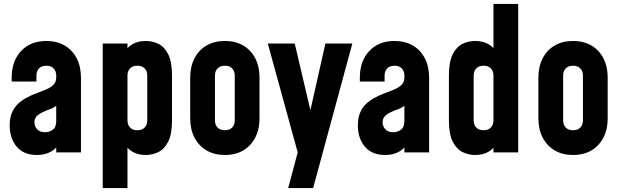

<svg xmlns="http://www.w3.org/2000/svg" viewBox="-20 -770 3133 970"><path d="M167 13Q99.5 13 64.2 -29.2Q29 -71.5 29 -136.5Q29 -174 40 -200Q51 -226 69.2 -243.8Q87.5 -261.5 110 -274Q135.5 -288.5 162.5 -298.2Q189.5 -308 212.5 -317.8Q235.5 -327.5 249.8 -341.5Q264 -355.5 264 -378V-388Q264 -410.5 251 -424.2Q238 -438 214 -438Q190 -438 177 -424.2Q164 -410.5 164 -388V-358H39V-378Q39 -461.5 86.5 -512.2Q134 -563 214 -563Q267.5 -563 306.8 -540Q346 -517 367.5 -475.2Q389 -433.5 389 -378V0H264V-86L286 -58Q270.5 -23.5 239.8 -5.2Q209 13 167 13ZM208 -102Q229 -102 246.5 -114.5Q264 -127 264 -159V-236Q251 -224.5 232 -218.2Q213 -212 193 -202Q173 -192.5 163.5 -180.8Q154 -169 154 -152Q154 -132.5 167.5 -117.2Q181 -102 208 -102Z M499 180V-550H624V-466L602 -495Q618 -527.5 646.5 -545.2Q675 -563 717 -563Q749.5 -563 779.8 -548.8Q810 -534.5 829.5 -496.5Q849 -458.5 849 -388V-162Q849 -91.5 829.5 -53.8Q810 -16 779.8 -1.5Q749.5 13 717 13Q675 13 646.5 -5Q618 -23 602 -55L624 -84V180ZM674 -112Q698 -112 711 -125.8Q724 -139.5 724 -162V-388Q724 -410.5 711 -424.2Q698 -438 674 -438Q650 -438 637 -424.2Q624 -410.5 624 -388V-162Q624 -139.5 637 -125.8Q650 -112 674 -112Z M1116 13Q1062.5 13 1023.2 -10.2Q984 -33.5 962.5 -75Q941 -116.5 941 -172V-378Q941 -433.5 962.5 -475.2Q984 -517 1023.2 -540Q1062.5 -563 1116 -563Q1196.5 -563 1243.8 -512.2Q1291 -461.5 1291 -378V-172Q1291 -89 1243.8 -38Q1196.5 13 1116 13ZM1116 -112Q1140 -112 1153 -125.8Q1166 -139.5 1166 -162V-388Q1166 -410.5 1153 -424.2Q1140 -438 1116 -438Q1092 -438 1079 -424.2Q1066 -410.5 1066 -388V-162Q1066 -139.5 1079 -125.8Q1092 -112 1116 -112Z M1436 180 1484 0 1333 -550H1469L1562 -155H1535L1624 -550H1760L1562 180Z M1926 13Q1858.5 13 1823.2 -29.2Q1788 -71.5 1788 -136.5Q1788 -174 1799 -200Q1810 -226 1828.2 -243.8Q1846.5 -261.5 1869 -274Q1894.5 -288.5 1921.5 -298.2Q1948.5 -308 1971.5 -317.8Q1994.5 -327.5 2008.8 -341.5Q2023 -355.5 2023 -378V-388Q2023 -410.5 2010 -424.2Q1997 -438 1973 -438Q1949 -438 1936 -424.2Q1923 -410.5 1923 -388V-358H1798V-378Q1798 -461.5 1845.5 -512.2Q1893 -563 1973 -563Q2026.5 -563 2065.8 -540Q2105 -517 2126.5 -475.2Q2148 -433.5 2148 -378V0H2023V-86L2045 -58Q2029.5 -23.5 1998.8 -5.2Q1968 13 1926 13ZM1967 -102Q1988 -102 2005.5 -114.5Q2023 -127 2023 -159V-236Q2010 -224.5 1991 -218.2Q1972 -212 1952 -202Q1932 -192.5 1922.5 -180.8Q1913 -169 1913 -152Q1913 -132.5 1926.5 -117.2Q1940 -102 1967 -102Z M2380 13Q2347.5 13 2317.2 -1.5Q2287 -16 2267.5 -53.8Q2248 -91.5 2248 -162V-388Q2248 -458.5 2267.5 -496.5Q2287 -534.5 2317.2 -548.8Q2347.5 -563 2380 -563Q2422 -563 2450.8 -545.2Q2479.5 -527.5 2495 -495L2473 -466V-750H2598V0H2473V-84L2495 -55Q2479.5 -23 2450.8 -5Q2422 13 2380 13ZM2423 -112Q2447 -112 2460 -125.8Q2473 -139.5 2473 -162V-388Q2473 -410.5 2460 -424.2Q2447 -438 2423 -438Q2399 -438 2386 -424.2Q2373 -410.5 2373 -388V-162Q2373 -139.5 2386 -125.8Q2399 -112 2423 -112Z M2875 13Q2821.5 13 2782.2 -10.2Q2743 -33.5 2721.5 -75Q2700 -116.5 2700 -172V-378Q2700 -433.5 2721.5 -475.2Q2743 -517 2782.2 -540Q2821.5 -563 2875 -563Q2955.5 -563 3002.8 -512.2Q3050 -461.5 3050 -378V-172Q3050 -89 3002.8 -38Q2955.5 13 2875 13ZM2875 -112Q2899 -112 2912 -125.8Q2925 -139.5 2925 -162V-388Q2925 -410.5 2912 -424.2Q2899 -438 2875 -438Q2851 -438 2838 -424.2Q2825 -410.5 2825 -388V-162Q2825 -139.5 2838 -125.8Q2851 -112 2875 -112Z"/></svg>

Font: Mohave Light
Style: Bold
Weight: 700
Version: Version 2.003